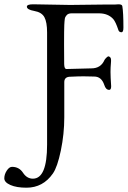

<svg xmlns="http://www.w3.org/2000/svg" viewBox="-89 -673 594 893"><path d="M349 -317 299 -318Q276 -318 234 -316Q210 -314 210 -291V-127Q210 -50 194 27Q178 104 157 134Q111 200 34 200Q-12 200 -40.5 187.5Q-69 175 -69 156.5Q-69 138 -57.5 120.5Q-46 103 -33 103Q0 103 18 130.5Q36 158 64 158Q130 158 130 0V-522Q130 -570 117.5 -593Q105 -616 70.5 -622Q36 -628 36 -642Q36 -653 65 -653L237 -650L408 -652H447L462 -653Q479 -653 480 -644Q485 -615 485 -544Q485 -523 476 -523Q464 -523 461 -535Q449 -571 438 -584Q414 -611 371 -611H244Q229 -611 221.5 -603Q214 -595 212.5 -586Q211 -577 210 -556.5Q209 -536 209 -467Q209 -398 209.5 -375Q210 -352 220 -352L336 -355Q380 -355 397 -394Q399 -398 405.5 -404.5Q412 -411 415.5 -411Q419 -411 424 -406Q429 -401 427 -380.5Q425 -360 425 -338Q425 -316 428 -272Q428 -255 419 -255Q403 -255 396 -278Q383 -317 349 -317Z"/></svg>

Font: EB Garamond
Style: Regular
Weight: 400
Version: Version 0.012